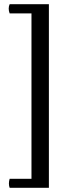

<svg xmlns="http://www.w3.org/2000/svg" viewBox="-20 -759 337 915"><path d="M213 136H26Q19 117 26 93H130V-695H26Q17 -719 26 -739H213Z"/></svg>

Font: Alike
Style: Regular
Weight: 400
Designer: Cyreal (www.cyreal.org)
Foundry: Cyreal (www.cyreal.org)
Version: Version 1.212